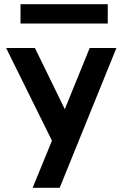

<svg xmlns="http://www.w3.org/2000/svg" viewBox="-20 -699 580 908"><path d="M134.4 189 252.6 -99.3V20.7L9 -472H145.2L291 -173.3L282.3 -172.5L404.1 -472H530.5L262.3 189ZM77 -587.8V-679.1H489.6V-587.8Z"/></svg>

Font: Panamera Thin
Style: Regular
Weight: 100
Designer: Bastien Sozeau
Foundry: NBR — Bastien Sozeau
Version: Version 3.003;gftools[0.9.33]